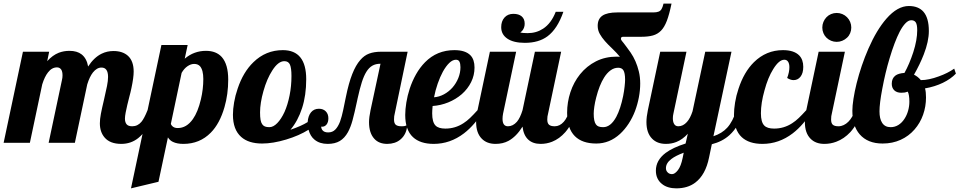

<svg xmlns="http://www.w3.org/2000/svg" viewBox="-58 -784 5268 1054"><path d="M516.1 -29.3Q490.2 -59.6 490.2 -106.9Q490.2 -129.4 495.8 -159.2Q501.5 -189 512.7 -235.8Q523.9 -283.7 529.5 -312.3Q535.2 -340.8 535.2 -361.8Q535.2 -413.1 499 -413.1Q473.6 -413.1 452.1 -386.2Q434.1 -363.3 420.9 -320.8L353 0H209L282.2 -345.2Q285.2 -356.9 285.2 -370.1Q285.2 -390.1 278.8 -400.9Q270.5 -414.1 254.9 -414.1Q226.6 -414.1 205.6 -386.7Q187 -363.3 173.8 -320.8L106 0H-38.1L67.9 -500H211.9L201.2 -448.2Q230.5 -481 265.1 -494.6Q292.5 -504.9 323.2 -504.9Q365.2 -504.9 390.1 -485.4Q418 -463.4 425.8 -418.9Q458 -468.8 500 -489.3Q529.8 -503.9 564.9 -503.9Q615.2 -503.9 644.5 -477.5Q675.8 -448.7 675.8 -391.1Q675.8 -358.4 663.6 -300.8Q658.7 -276.9 651.9 -252.4Q639.6 -205.6 631.8 -166Q627.9 -145.5 627.9 -132.8Q627.9 -112.8 637 -101.8Q646 -90.8 668 -90.8Q697.8 -90.8 718.3 -115.2Q733.9 -133.8 752 -179.2H793.9Q756.8 -69.3 700.2 -25.4Q660.2 5.9 607.9 5.9Q545.9 5.9 516.1 -29.3Z M828.1 -537.1H972.2L956.1 -461.9Q1006.8 -504.9 1072.8 -504.9Q1128.9 -504.9 1159.7 -470.7Q1194.8 -430.7 1194.8 -347.2Q1194.8 -266.6 1174.3 -195.8Q1148.4 -105.5 1099.1 -55.7Q1038.6 5.9 948.7 5.9Q914.1 5.9 891.6 -4.9Q874.5 -12.7 863.8 -29.8L812 213.9L661.1 250ZM1001 -130.4Q1028.3 -168.9 1044.9 -238.8Q1058.1 -294.9 1058.1 -350.1Q1058.1 -399.4 1040 -420.4Q1028.3 -433.1 1007.8 -433.1Q989.7 -433.1 971.2 -420.4Q952.6 -407.7 939 -383.8L879.9 -104Q883.3 -94.2 892.8 -87.6Q902.3 -81.1 918 -81.1Q966.3 -81.1 1001 -130.4Z M1668.9 -17.1Q1645.5 -35.6 1635.7 -71.8Q1584.5 -39.6 1513.2 -18.1Q1440.4 3.9 1380.9 3.9Q1306.6 3.9 1266.1 -32.2Q1220.7 -72.3 1220.7 -153.8Q1220.7 -184.6 1227.1 -221.9Q1233.4 -259.3 1246.6 -297.4Q1276.9 -388.2 1333 -442.4Q1400.9 -508.8 1494.6 -508.8Q1623 -508.8 1623 -349.1Q1623 -260.7 1600.3 -190.7Q1577.6 -120.6 1536.6 -71.8Q1595.7 -91.8 1630.9 -113.8Q1633.3 -147.9 1649.4 -167.5Q1665.5 -187 1692.9 -187Q1716.3 -187 1730.5 -172.6Q1744.6 -158.2 1744.6 -134.8Q1744.6 -113.3 1734.9 -100.8Q1725.1 -88.4 1710.4 -88.4Q1707 -88.4 1705.1 -88.9Q1706.1 -75.2 1713.4 -67.9Q1722.7 -57.1 1743.7 -57.1Q1767.1 -57.1 1782.2 -72.3Q1797.4 -87.4 1808.6 -116.2Q1818.8 -145.5 1825.7 -178.7Q1831.1 -206.5 1837.4 -235.8L1840.8 -252Q1856.4 -328.6 1875.7 -377.4Q1895 -426.3 1919.4 -454.1Q1941.4 -480 1969 -490Q1996.6 -500 2032.7 -500H2179.7L2108.9 -160.2Q2105 -147.5 2105 -127.9Q2105 -107.4 2114.5 -99.1Q2124 -90.8 2146 -90.8Q2158.7 -90.8 2164.6 -92.3Q2170.4 -93.8 2177.7 -97.2Q2174.3 -47.4 2141.1 -19Q2126.5 -6.3 2107.7 -0.2Q2088.9 5.9 2067.9 5.9Q2022 5.9 1996.6 -22.5Q1967.8 -53.7 1967.8 -113.8Q1967.8 -139.2 1976.1 -179.2L2030.8 -434.1Q2004.4 -434.1 1985.8 -423.3Q1967.3 -412.6 1953.1 -389.6Q1939.5 -367.7 1928.2 -332.5Q1917 -297.4 1904.8 -242.2L1902.8 -232.4Q1887.7 -161.6 1877.2 -123.5Q1866.7 -85.4 1852.1 -58.6Q1834 -25.9 1807.4 -10Q1780.8 5.9 1740.7 5.9Q1696.8 5.9 1668.9 -17.1ZM1503.9 -169.4Q1521.5 -209 1531.7 -260.3Q1542 -311.5 1542 -367.2Q1542 -410.2 1533.7 -429.2Q1525.4 -448.2 1502.9 -448.2Q1469.2 -448.2 1437 -397.5Q1407.2 -351.6 1388.2 -284.2Q1369.6 -218.3 1369.6 -167Q1369.6 -142.1 1372.3 -126.5Q1375 -110.8 1381.3 -102.1Q1387.2 -93.3 1396.5 -89.6Q1405.8 -85.9 1420.9 -85.9Q1442.4 -85.9 1464.1 -108.2Q1485.8 -130.4 1503.9 -169.4Z M2209 -31.2Q2166.5 -70.8 2166.5 -152.8Q2166.5 -183.6 2172.6 -221.2Q2178.7 -258.8 2190.9 -296.4Q2204.6 -338.4 2225.8 -376Q2247.1 -413.6 2275.4 -442.4Q2340.8 -508.8 2436.5 -508.8Q2497.6 -508.8 2525.4 -479.5Q2546.9 -456.5 2546.9 -413.1Q2546.9 -370.6 2528.3 -333.3Q2509.8 -295.9 2477.1 -267.1Q2444.3 -238.8 2402.8 -221.9Q2361.3 -205.1 2316.9 -202.1Q2314.5 -176.8 2314.5 -162.1Q2314.5 -113.3 2333 -94.7Q2349.1 -78.1 2386.7 -78.1Q2440.9 -78.1 2485.8 -107.4Q2504.9 -119.6 2522.5 -136.5Q2540 -153.3 2563.5 -179.2H2597.7Q2550.3 -99.1 2488.8 -51.8Q2413.1 5.9 2322.8 5.9Q2249 5.9 2209 -31.2ZM2425.8 -303.2Q2446.3 -326.7 2458 -355.7Q2469.7 -384.8 2469.7 -415Q2469.7 -435.1 2464.1 -445.6Q2458.5 -456.1 2444.8 -456.1Q2426.8 -456.1 2408.4 -438.5Q2390.1 -420.9 2373 -390.1Q2357.4 -361.3 2344.7 -324.7Q2332 -288.1 2324.7 -250Q2352.5 -252 2378.9 -266.1Q2405.3 -280.3 2425.8 -303.2Z M2693.4 -634.8Q2693.4 -667.5 2711.4 -687.7Q2729.5 -708 2760.3 -708Q2789.6 -708 2805.9 -694.1Q2822.3 -680.2 2822.3 -653.8Q2822.3 -642.1 2818.8 -632.8Q2812.5 -615.2 2798.3 -606Q2810.1 -602.1 2838.4 -602.1Q2886.2 -602.1 2923.3 -626.5Q2967.8 -655.3 2992.7 -719.2H3034.7Q3002 -625 2947.3 -584.5Q2898.9 -548.8 2823.2 -548.8Q2761.2 -548.8 2727.3 -571.8Q2693.4 -594.7 2693.4 -634.8ZM2586.9 -22.5Q2555.7 -53.7 2555.7 -113.8Q2555.7 -142.1 2563.5 -179.2L2631.3 -500H2775.4L2703.6 -160.2Q2700.7 -145 2700.7 -131.8Q2700.7 -90.8 2730.5 -90.8Q2757.8 -90.8 2779.8 -115.7Q2797.4 -136.7 2810.5 -179.2L2878.4 -500H3022.5L2950.7 -160.2Q2946.3 -145.5 2946.3 -127.9Q2946.3 -107.4 2956.1 -99.1Q2965.8 -90.8 2987.3 -90.8Q3015.1 -90.8 3037.1 -115.7Q3056.6 -137.7 3068.4 -179.2H3110.4Q3083.5 -103 3045.4 -58.6Q3013.2 -22 2972.7 -5.9Q2942.9 5.9 2909.7 5.9Q2866.7 5.9 2841.3 -18.1Q2815.9 -42 2810.5 -88.9Q2776.4 -34.2 2733.4 -10.7Q2702.6 5.9 2662.6 5.9Q2614.7 5.9 2586.9 -22.5Z M3097.7 -36.6Q3055.2 -79.1 3055.2 -165Q3055.2 -222.7 3073.2 -277.6Q3091.3 -332.5 3126 -376Q3162.6 -421.4 3213.6 -447.3Q3264.6 -473.1 3328.1 -473.1Q3335 -473.1 3337.4 -472.7Q3339.8 -472.2 3345.2 -472.2Q3328.1 -493.2 3303.7 -516.6Q3279.3 -539.6 3262.5 -558.8Q3245.6 -578.1 3234.9 -597.2Q3223.1 -617.7 3223.1 -642.1Q3223.1 -680.2 3249 -698Q3274.9 -715.8 3331.5 -715.8H3483.4H3528.3Q3545.9 -715.8 3556.9 -720Q3567.9 -724.1 3573.7 -734.4Q3579.1 -742.7 3584.5 -764.2H3628.4Q3616.2 -705.1 3602.8 -669.9Q3589.4 -634.8 3570.8 -615.7Q3552.2 -596.7 3526.4 -589.4Q3500.5 -582 3459.5 -582H3363.3Q3356.9 -582 3353.8 -579.8Q3350.6 -577.6 3350.6 -569.8Q3350.6 -565.4 3358.4 -556.2L3365.2 -547.9Q3369.6 -542 3381.3 -526.6Q3393.1 -511.2 3403.8 -495.6Q3434.6 -450.7 3448.7 -392.6Q3456.5 -361.8 3456.5 -325.2Q3456.5 -288.6 3449.2 -250Q3441.9 -211.4 3428.2 -174.8Q3414.1 -137.7 3393.1 -105.5Q3372.1 -73.2 3345.7 -48.8Q3288.1 3.9 3215.3 3.9Q3138.2 3.9 3097.7 -36.6ZM3325.2 -142.6Q3348.6 -187 3362.8 -256.8Q3368.2 -284.2 3370.8 -308.6Q3373.5 -333 3373.5 -346.2Q3373.5 -383.8 3363.8 -398.9Q3355 -412.1 3335.4 -412.1Q3313 -412.1 3293.5 -397.7Q3273.9 -383.3 3258.3 -358.4Q3231.9 -316.4 3214.8 -248.5Q3208 -222.7 3204.6 -198.7Q3201.2 -174.8 3201.2 -160.2Q3201.2 -117.7 3213.4 -101.1Q3219.2 -92.8 3228.8 -89.4Q3238.3 -85.9 3253.4 -85.9Q3294.4 -85.9 3325.2 -142.6Z M3575.7 225.6Q3560.1 213.4 3551.3 195.1Q3542.5 176.8 3542.5 152.8Q3542.5 96.2 3595.7 55.7Q3635.7 25.9 3705.6 3.9L3717.8 -49.8Q3688.5 -17.6 3654.3 -4.4Q3627.9 5.9 3597.7 5.9Q3549.8 5.9 3522 -22.5Q3490.7 -53.7 3490.7 -113.8Q3490.7 -142.1 3498.5 -179.2L3566.4 -500H3710.4L3638.7 -160.2Q3635.7 -147.9 3635.7 -134.8Q3635.7 -115.7 3642.1 -104.5Q3649.4 -90.8 3665.5 -90.8Q3691.9 -90.8 3712.9 -114.3Q3731 -134.3 3743.7 -172.9L3813.5 -500H3957.5L3858.4 -36.1Q3905.8 -51.8 3934.1 -83Q3964.8 -116.7 3984.4 -179.2H4026.4Q3999.5 -90.3 3946.3 -42Q3907.2 -6.8 3849.6 7.8L3834.5 80.1Q3815.4 175.8 3758.3 218.8Q3716.8 250 3654.3 250Q3630.9 250 3610.6 243.9Q3590.3 237.8 3575.7 225.6ZM3663.6 149.9Q3680.2 128.4 3689.5 83L3695.3 54.2Q3649.9 71.3 3627.4 88.9Q3597.7 111.3 3597.7 139.2Q3597.7 152.3 3606 161.1Q3615.2 171.9 3631.3 171.9Q3646.5 171.9 3663.6 149.9Z M4013.7 -31.2Q3971.2 -70.8 3971.2 -152.8Q3971.2 -183.6 3977.3 -221.4Q3983.4 -259.3 3996.1 -296.9Q4025.9 -388.2 4080.6 -442.4Q4147.9 -508.8 4240.2 -508.8Q4300.3 -508.8 4329.1 -480Q4351.6 -457 4351.6 -417Q4351.6 -381.8 4335.9 -362.3Q4321.3 -344.2 4298.3 -344.2Q4281.7 -344.2 4263.2 -356Q4275.4 -387.7 4275.4 -415Q4275.4 -434.1 4268.3 -445.1Q4261.2 -456.1 4247.6 -456.1Q4218.3 -456.1 4186.5 -404.3Q4157.7 -358.4 4138.7 -287.6Q4119.1 -218.3 4119.1 -162.1Q4119.1 -113.3 4137.7 -94.7Q4153.8 -78.1 4191.4 -78.1Q4245.6 -78.1 4290.5 -107.4Q4309.6 -119.6 4327.1 -136.5Q4344.7 -153.3 4368.2 -179.2H4402.3Q4355 -99.1 4293.5 -51.8Q4217.8 5.9 4127.4 5.9Q4053.7 5.9 4013.7 -31.2Z M4479 -577.1Q4468.3 -587.4 4462.2 -602.1Q4456.1 -616.7 4456.1 -632.8Q4456.1 -648.9 4462.2 -663.6Q4468.3 -678.2 4479 -689.5Q4489.7 -700.7 4504.4 -706.8Q4519 -712.9 4535.2 -712.9Q4551.3 -712.9 4565.9 -706.8Q4580.6 -700.7 4591.8 -689.5Q4603 -678.2 4609.1 -663.6Q4615.2 -648.9 4615.2 -632.8Q4615.2 -616.7 4609.1 -602.1Q4603 -587.4 4591.8 -577.1Q4580.6 -566.4 4565.9 -560.3Q4551.3 -554.2 4535.2 -554.2Q4519 -554.2 4504.4 -560.3Q4489.7 -566.4 4479 -577.1ZM4391.6 -22.5Q4360.4 -53.7 4360.4 -113.8Q4360.4 -142.1 4368.2 -179.2L4436 -500H4580.1L4508.3 -160.2Q4504.4 -147.5 4504.4 -127.9Q4504.4 -107.4 4513.9 -99.1Q4523.4 -90.8 4544.9 -90.8Q4559.6 -90.8 4573.5 -97.4Q4587.4 -104 4599.1 -115.7Q4623 -139.6 4635.3 -179.2H4677.2Q4650.4 -103.5 4609.9 -58.6Q4575.7 -22 4532.7 -5.9Q4501.5 5.9 4467.3 5.9Q4419.4 5.9 4391.6 -22.5Z M4661.1 -46.9Q4621.1 -93.3 4621.1 -175.8Q4621.1 -202.6 4627.2 -241.9Q4633.3 -281.2 4644.5 -326.7Q4668.9 -424.3 4709.5 -517.6Q4754.4 -620.1 4808.1 -681.6Q4868.7 -751 4931.2 -751Q4983.4 -751 5011.2 -719.7Q5041 -685.5 5041 -613.8Q5041 -557.1 5013.2 -485.4Q4992.2 -431.2 4959.5 -374Q4980.5 -363.8 4997.1 -344.2Q5040.5 -344.2 5095.7 -364.7Q5145 -382.3 5180.2 -407.2L5189.5 -379.9Q5161.6 -350.6 5117.7 -329.3Q5073.7 -308.1 5020 -298.8Q5025.4 -280.3 5025.4 -249Q5025.4 -199.2 5009.3 -153.8Q4993.2 -108.4 4962.4 -73.2Q4930.7 -36.6 4886 -16.4Q4841.3 3.9 4787.1 3.9Q4705.1 3.9 4661.1 -46.9ZM4907.2 -131.8Q4920.4 -151.9 4927.2 -176.5Q4934.1 -201.2 4934.1 -226.1Q4934.1 -263.2 4925.3 -280.8Q4915.5 -277.3 4908.9 -276.1Q4902.3 -274.9 4889.2 -274.9Q4865.2 -274.9 4851.3 -288.1Q4837.4 -301.3 4837.4 -324.2Q4837.4 -354 4857.4 -369.1Q4873.5 -381.3 4907.2 -383.8Q4934.1 -432.1 4955.6 -497.6Q4977.1 -564.5 4977.1 -618.2Q4977.1 -648.4 4969.5 -660.6Q4961.9 -672.9 4944.3 -672.9Q4928.7 -672.9 4912.6 -656.2Q4896.5 -639.6 4880.9 -609.9Q4852.5 -554.7 4825.2 -462.9Q4801.8 -385.3 4785.2 -295.9Q4770 -215.8 4770 -172.9Q4770 -132.3 4784.2 -110.4Q4799.3 -85.9 4831.1 -85.9Q4854.5 -85.9 4874 -98.1Q4893.6 -110.4 4907.2 -131.8Z"/></svg>

Font: Pattaya
Style: Regular
Weight: 400
Designer: Pablo Impallari / Thai characters Designed by Thanarat Vachiruckul and Suppakit Chalermlarp
Foundry: Pablo Impallari
Version: Version 2.001